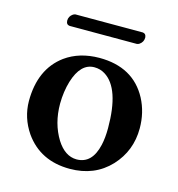

<svg xmlns="http://www.w3.org/2000/svg" viewBox="-93 -667 704 758"><g transform="rotate(15 259.5 -287.5)"><path d="M387.2 -535.2H112.8Q98.6 -536.6 98.1 -553.2Q98.1 -570.8 113.8 -581.5Q119.1 -584.5 123 -585H398.9Q412.1 -583.5 413.1 -567.9Q413.1 -548.8 396.5 -538.1Q391.6 -535.6 387.2 -535.2ZM250 -402.8Q193.8 -402.8 168.9 -321.3Q156.2 -278.8 155.8 -229Q155.8 -148.4 193.8 -86.9Q227.5 -33.7 274.9 -33.2Q338.4 -33.2 356.9 -114.7Q363.8 -145 363.8 -184.1Q363.8 -347.2 293.5 -390.6Q273.9 -402.8 250 -402.8ZM34.2 -207Q34.2 -338.4 121.1 -402.3Q178.2 -443.4 259.8 -443.8Q398.4 -443.8 456.5 -335Q484.9 -280.8 484.9 -215.8Q484.9 -124 423.8 -58.1Q359.9 9.8 258.8 9.8Q138.2 9.8 74.2 -81.1Q34.7 -139.2 34.2 -207Z"/></g></svg>

Font: Linux Libertine O
Style: Semibold
Weight: 700
Designer: Philipp H. Poll
Foundry: Philipp H. Poll
Version: Version 5.0.0